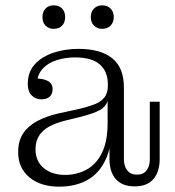

<svg xmlns="http://www.w3.org/2000/svg" viewBox="-20 -691 654 719"><path d="M135 -319Q113 -319 98.5 -334Q84 -349 84 -376Q84 -422 111 -451Q138 -480 181.5 -494Q225 -508 274 -508Q356 -508 400 -473Q444 -438 444 -363L384 -374Q384 -423 354 -449.5Q324 -476 261 -476Q225 -476 193 -466Q161 -456 140.5 -434.5Q120 -413 118 -377L115 -397Q142 -397 159.5 -387.5Q177 -378 177 -357Q177 -339 166 -329Q155 -319 135 -319ZM484 7Q438 7 414 -20Q390 -47 390 -95V-170H383V-312H379L384 -343V-374L444 -363V-94Q444 -69 456.5 -53Q469 -37 493 -37Q517 -37 529 -53Q541 -69 541 -94V-310H578V-96Q578 -48 554.5 -20.5Q531 7 484 7ZM202 8Q132 8 90 -27Q48 -62 48 -121Q48 -164 67 -192Q86 -220 120 -238Q154 -256 198 -266L276 -283Q309 -291 333 -300Q357 -309 370.5 -325.5Q384 -342 384 -371L388 -312H383Q375 -290 352.5 -278Q330 -266 284 -254L227 -240Q190 -231 165 -217.5Q140 -204 126.5 -183Q113 -162 113 -132Q113 -87 144 -61.5Q175 -36 224 -36Q267 -36 303.5 -55.5Q340 -75 361.5 -118Q383 -161 383 -231L399 -228Q400 -145 375.5 -93Q351 -41 306.5 -16.5Q262 8 202 8ZM363 -583Q344 -583 332 -595Q320 -607 320 -627Q320 -647 332 -659Q344 -671 363 -671Q382 -671 394 -659Q406 -647 406 -627Q406 -607 394 -595Q382 -583 363 -583ZM181 -583Q162 -583 150.5 -595Q139 -607 139 -627Q139 -647 150.5 -659Q162 -671 181 -671Q201 -671 212.5 -659Q224 -647 224 -627Q224 -607 212.5 -595Q201 -583 181 -583Z"/></svg>

Font: Montagu Slab 144pt Light
Style: Regular
Weight: 300
Designer: Florian Karsten
Foundry: Florian Karsten
Version: Version 1.000